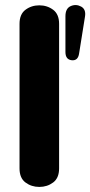

<svg xmlns="http://www.w3.org/2000/svg" viewBox="-20 -731 356 757"><path d="M292 -521Q288 -491 263 -493.5Q238 -496 238 -526V-667Q238 -698 259 -707Q280 -716 300 -705Q320 -694 315 -665ZM135 6Q104 6 80.5 -11.5Q57 -29 57 -67V-637Q57 -675 80.5 -692.5Q104 -710 135 -710Q166 -710 189.5 -692.5Q213 -675 213 -637V-67Q213 -29 189.5 -11.5Q166 6 135 6Z"/></svg>

Font: Nunito VF Beta Light
Style: Regular
Weight: 300
Designer: Vernon Adams
Foundry: newtypography
Version: Version 3.001